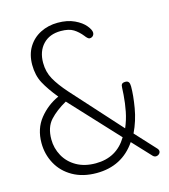

<svg xmlns="http://www.w3.org/2000/svg" viewBox="-112 -837 827 937"><g transform="rotate(-15 301.0 -369.0)"><path d="M38 -201Q38 -273 78 -323Q118 -373 176 -399Q136 -448 114.5 -488Q93 -528 93 -581Q93 -633 116 -670.5Q139 -708 178.5 -728Q218 -748 266 -748Q315 -748 350 -731.5Q385 -715 403 -693Q421 -671 421 -657Q421 -647 414.5 -640.5Q408 -634 398 -634Q393 -634 387 -639.5Q381 -645 376 -652Q357 -676 334 -690.5Q311 -705 270 -705Q213 -705 180 -670Q147 -635 147 -577Q147 -531 168 -493.5Q189 -456 229 -411L238 -401L451 -165Q467 -202 475 -242.5Q483 -283 486 -325Q487 -343 488 -360Q488 -373 493 -378.5Q498 -384 511 -384Q522 -384 527 -377Q532 -370 532 -355Q532 -310 521.5 -248Q511 -186 484 -130L578 -28Q584 -21 584 -15Q584 -6 577 0Q570 6 561 6Q553 6 546 -1L460 -93Q390 10 261 10Q192 10 141.5 -18.5Q91 -47 64.5 -95.5Q38 -144 38 -201ZM428 -126 205 -366Q153 -337 121 -302Q89 -267 89 -206Q89 -161 110.5 -122Q132 -83 172.5 -60Q213 -37 269 -37Q375 -37 428 -126Z"/></g></svg>

Font: Dosis
Style: Regular
Weight: 400
Designer: Edgar Tolentino, Pablo Impallari, Igino Marini
Foundry: Edgar Tolentino, Pablo Impallari, Igino Marini
Version: Version 1.007;Glyphs 3.1.1 (3134)